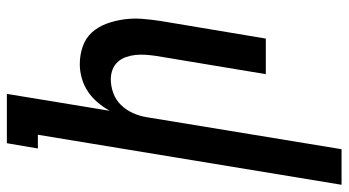

<svg xmlns="http://www.w3.org/2000/svg" viewBox="-242 -532 990 545"><g transform="rotate(90 252.5 -260.0)"><path d="M247 215 295 -77Q285 -59 271 -42.5Q257 -26 239.5 -14.5Q222 -3 202 2.5Q182 8 163 8Q136 8 112 -0.5Q88 -9 72 -27Q56 -45 47.5 -68.5Q39 -92 35.5 -117.5Q32 -143 34 -169Q36 -195 40 -221L90 -520H191L139 -207Q137 -193 136 -178.5Q135 -164 136.5 -150Q138 -136 142.5 -123Q147 -110 156 -100Q165 -90 178 -85Q191 -80 206 -80Q225 -80 244.5 -87Q264 -94 278.5 -109Q293 -124 301.5 -143Q310 -162 313 -181L404 -735H505L363 127H402L387 215Z"/></g></svg>

Font: Iosevka Semibold Oblique
Style: Regular
Weight: 600
Italic angle: -9°
Monospace: yes
Designer: Belleve Invis
Foundry: Belleve Invis
Version: Version 32.5.0; ttfautohint (v1.8.4)